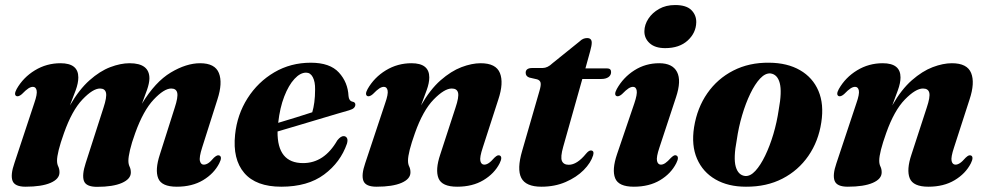

<svg xmlns="http://www.w3.org/2000/svg" viewBox="-20 -712 3824 744"><path d="M312 -80 381 -294.5Q394.5 -335.5 390.8 -352.2Q387 -369 367.5 -369Q340 -369 299.5 -326.5Q259 -284 228 -196.5Q214 -157.5 207.5 -131Q201 -104.5 201 -89.5Q201 -76.5 205.8 -66.8Q210.5 -57 210.5 -44Q210.5 -18.5 176 -3.5Q141.5 11.5 79 11.5Q37 11.5 28.5 -11.5Q20 -34.5 36 -80.5L113 -313Q125 -347.5 122 -361.5Q119 -375.5 107.5 -375.5Q99.5 -375.5 90 -369.5Q80.5 -363.5 64.5 -347Q52 -336.5 44 -339.5Q32.5 -344.5 44.5 -367Q70 -412 115.2 -439.5Q160.5 -467 214.5 -467Q283.5 -467 283.5 -412Q283.5 -390 273.2 -362Q263 -334 251 -303.5Q286.5 -365 326.8 -400.8Q367 -436.5 407.2 -451.8Q447.5 -467 482 -467Q559.5 -467 559 -407.5Q558.5 -389 549.8 -364Q541 -339 530 -310Q581.5 -395 641.8 -431Q702 -467 755.5 -467Q813 -467 828.2 -429Q843.5 -391 822.5 -326.5L763.5 -141Q751 -102 754.8 -88Q758.5 -74 769.5 -74Q778 -74 787 -79.8Q796 -85.5 809 -101Q817 -108 821.5 -109.5Q826 -111 830 -109.5Q842.5 -104 829.5 -79Q809 -39 766.8 -13.8Q724.5 11.5 665 11.5Q606 11.5 593 -21.2Q580 -54 599.5 -113.5L657 -294.5Q670.5 -335.5 666.8 -352.2Q663 -369 643.5 -369Q616 -369 575.8 -326.5Q535.5 -284 504 -196.5Q490 -158 483.8 -131Q477.5 -104 477.5 -89Q477.5 -76 482.2 -66.2Q487 -56.5 487 -43.5Q487 -18.5 452.5 -3.2Q418 12 356 12Q313.5 12 305.2 -11Q297 -34 312 -80Z M1324.5 -155.5Q1299.5 -83 1236 -35.8Q1172.5 11.5 1070 11.5Q972 11.5 926.5 -41.8Q881 -95 891 -190.5Q899 -268 939.2 -331.2Q979.5 -394.5 1043 -431.8Q1106.5 -469 1184.5 -469Q1258.5 -469 1293.2 -431Q1328 -393 1330.5 -340Q1332 -321 1346 -318Q1357 -316 1357 -306.5Q1357 -300 1351.8 -294.2Q1346.5 -288.5 1332.5 -284.5Q1316.5 -280 1284.2 -270.5Q1252 -261 1212 -249Q1172 -237 1131 -224.8Q1090 -212.5 1055.5 -202.5Q1054 -80 1154.5 -80Q1236.5 -80 1287 -168Q1301 -185.5 1312.5 -184.5Q1320.5 -184 1324.5 -177Q1328.5 -170 1324.5 -155.5ZM1166 -430.5Q1143.5 -430.5 1121 -406.2Q1098.5 -382 1081.5 -338.2Q1064.5 -294.5 1058 -236Q1091.5 -246 1127.8 -257.2Q1164 -268.5 1190 -277Q1195 -293.5 1198 -315.8Q1201 -338 1201 -365.5Q1201.5 -395 1192.2 -412.8Q1183 -430.5 1166 -430.5Z M1404 -339.5Q1392.5 -345 1404.5 -367Q1430 -412 1475.2 -439.5Q1520.5 -467 1574.5 -467Q1643.5 -467 1643.5 -412Q1643.5 -390.5 1633.2 -362.2Q1623 -334 1611.5 -303.5Q1646.5 -365 1687.2 -400.8Q1728 -436.5 1768.2 -451.8Q1808.5 -467 1842.5 -467Q1902 -467 1917.2 -429Q1932.5 -391 1911 -326.5L1851 -141Q1838 -102 1841.5 -88Q1845 -74 1856.5 -74Q1864.5 -74 1873.5 -79.8Q1882.5 -85.5 1896 -101Q1903.5 -108 1907.8 -109.5Q1912 -111 1916.5 -109.5Q1928.5 -104 1916 -79Q1895.5 -39 1853.2 -13.8Q1811 11.5 1751.5 11.5Q1692.5 11.5 1679.2 -21.2Q1666 -54 1686 -113.5L1745 -294.5Q1759 -336 1755 -352.5Q1751 -369 1730.5 -369Q1702 -369 1660.5 -326.5Q1619 -284 1588 -196.5Q1561 -121 1561 -89.5Q1561 -76 1565.8 -66.5Q1570.5 -57 1570.5 -44Q1570.5 -18.5 1536 -3.5Q1501.5 11.5 1439 11.5Q1397 11.5 1388.2 -11.2Q1379.5 -34 1395 -79L1472.5 -312Q1485 -347.5 1482 -361.5Q1479 -375.5 1467.5 -375.5Q1459.5 -375.5 1450 -369.5Q1440.5 -363.5 1424.5 -347Q1412 -336.5 1404 -339.5Z M2061.5 -404.5 2031 -411.5Q2017 -416.5 2017 -430Q2017 -448.5 2043 -448.5H2082.5Q2102 -448.5 2121 -467L2226.5 -552Q2239 -564.5 2255 -564.5Q2273 -564.5 2273 -546.5Q2273 -535.5 2267 -514L2248.5 -447H2332Q2348 -447 2348 -433Q2348 -420.5 2337.8 -413.2Q2327.5 -406 2310.5 -406H2236.5L2162.5 -143.5Q2151 -103 2157.5 -88.2Q2164 -73.5 2184 -73.5Q2216 -73.5 2251 -116.5Q2261.5 -129 2269.5 -129Q2283.5 -128.5 2278.5 -110.5Q2269.5 -81 2241.8 -53Q2214 -25 2172 -6.8Q2130 11.5 2078 11.5Q2017.5 11.5 2000 -22.5Q1982.5 -56.5 2003.5 -128L2070.5 -360Q2077 -382 2074.8 -391.5Q2072.5 -401 2061.5 -404.5Z M2557.5 -525.5Q2518.5 -525.5 2497.5 -544.5Q2476.5 -563.5 2477 -591.5Q2477.5 -616.5 2492.5 -639.5Q2507.5 -662.5 2534 -677.5Q2560.5 -692.5 2596 -692.5Q2639.5 -692.5 2659 -673Q2678.5 -653.5 2678 -625.5Q2677 -584.5 2644.8 -555Q2612.5 -525.5 2557.5 -525.5ZM2535.5 -141Q2522.5 -102.5 2526 -88.2Q2529.5 -74 2541 -74Q2549 -74 2558 -80Q2567 -86 2580.5 -101Q2588 -108 2592.5 -109.8Q2597 -111.5 2601 -109.5Q2613 -104 2600.5 -79.5Q2580 -39 2537.8 -13.8Q2495.5 11.5 2436 11.5Q2377 11.5 2363.8 -21.2Q2350.5 -54 2371 -114.5L2438 -311.5Q2450 -347 2447.2 -361.2Q2444.5 -375.5 2433 -375.5Q2425 -375.5 2415.5 -369.5Q2406 -363.5 2390 -347Q2377.5 -336.5 2369.5 -339.5Q2358 -344.5 2370 -367Q2395 -412 2438.2 -439.5Q2481.5 -467 2534.5 -467Q2586 -467 2603.5 -433.2Q2621 -399.5 2599.5 -335Z M2960.5 -469Q3031 -468.5 3080.2 -440Q3129.5 -411.5 3151.5 -359.8Q3173.5 -308 3162.5 -237.5Q3151.5 -164.5 3112.5 -108Q3073.5 -51.5 3012 -19.8Q2950.5 12 2870.5 11.5Q2801.5 11.5 2752.5 -16.8Q2703.5 -45 2681 -96.8Q2658.5 -148.5 2669.5 -219Q2681.5 -294 2720.8 -350.5Q2760 -407 2821.5 -438.5Q2883 -470 2960.5 -469ZM2867.5 -30Q2887.5 -28.5 2907.2 -50Q2927 -71.5 2945 -108.8Q2963 -146 2976.8 -192.2Q2990.5 -238.5 2997.5 -286.5Q3010.5 -356.5 3001.5 -390.2Q2992.5 -424 2965.5 -427.5Q2945.5 -429 2925.5 -407.8Q2905.5 -386.5 2887.5 -349.2Q2869.5 -312 2855.8 -265.5Q2842 -219 2835 -170Q2821.5 -99.5 2831 -66.2Q2840.5 -33 2867.5 -30Z M3230 -339.5Q3218.5 -345 3230.5 -367Q3256 -412 3301.2 -439.5Q3346.5 -467 3400.5 -467Q3469.5 -467 3469.5 -412Q3469.5 -390.5 3459.2 -362.2Q3449 -334 3437.5 -303.5Q3472.5 -365 3513.2 -400.8Q3554 -436.5 3594.2 -451.8Q3634.5 -467 3668.5 -467Q3728 -467 3743.2 -429Q3758.5 -391 3737 -326.5L3677 -141Q3664 -102 3667.5 -88Q3671 -74 3682.5 -74Q3690.5 -74 3699.5 -79.8Q3708.5 -85.5 3722 -101Q3729.5 -108 3733.8 -109.5Q3738 -111 3742.5 -109.5Q3754.5 -104 3742 -79Q3721.5 -39 3679.2 -13.8Q3637 11.5 3577.5 11.5Q3518.5 11.5 3505.2 -21.2Q3492 -54 3512 -113.5L3571 -294.5Q3585 -336 3581 -352.5Q3577 -369 3556.5 -369Q3528 -369 3486.5 -326.5Q3445 -284 3414 -196.5Q3387 -121 3387 -89.5Q3387 -76 3391.8 -66.5Q3396.5 -57 3396.5 -44Q3396.5 -18.5 3362 -3.5Q3327.5 11.5 3265 11.5Q3223 11.5 3214.2 -11.2Q3205.5 -34 3221 -79L3298.5 -312Q3311 -347.5 3308 -361.5Q3305 -375.5 3293.5 -375.5Q3285.5 -375.5 3276 -369.5Q3266.5 -363.5 3250.5 -347Q3238 -336.5 3230 -339.5Z"/></svg>

Font: Fraunces 72pt
Style: Bold Italic
Weight: 700
Italic angle: -16°
Version: Version 1.000;[b76b70a41]